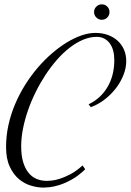

<svg xmlns="http://www.w3.org/2000/svg" viewBox="-20 -851 599 880"><path d="M386.2 -373Q441.4 -399.4 472.7 -452.1Q503.9 -504.9 503.9 -575.7Q503.9 -598.6 498.8 -618.2Q493.7 -637.7 483.4 -651.9Q473.1 -666 458 -674.1Q442.9 -682.1 423.3 -682.1Q392.1 -682.1 360.8 -668.9Q329.6 -655.8 299.3 -632.3Q269 -608.9 241 -576.9Q212.9 -544.9 188.2 -507.3Q163.6 -469.7 143.1 -428.2Q122.6 -386.7 107.9 -344.2Q93.3 -301.8 85.2 -260.3Q77.1 -218.8 77.1 -180.7Q77.1 -138.7 85.9 -108.9Q94.7 -79.1 110.4 -59.6Q126 -40 147.5 -31Q168.9 -22 194.8 -22Q199.7 -22 215.1 -23.2Q230.5 -24.4 252.7 -31.2Q274.9 -38.1 302.2 -52.2Q329.6 -66.4 358.4 -92.8L370.6 -75.2Q339.4 -44.9 308.3 -27.8Q277.3 -10.7 251.2 -2.7Q225.1 5.4 205.8 7.1Q186.5 8.8 179.2 8.8Q152.3 8.8 122.3 0Q92.3 -8.8 66.9 -30Q41.5 -51.3 24.7 -87.2Q7.8 -123 7.8 -177.2Q7.8 -228.5 18.8 -278.3Q29.8 -328.1 49.6 -374.5Q69.3 -420.9 95.9 -463.1Q122.6 -505.4 153.6 -541.5Q184.6 -577.6 218.8 -606.9Q252.9 -636.2 287.1 -657Q321.3 -677.7 354.5 -689Q387.7 -700.2 417 -700.2Q448.2 -700.2 474.1 -690.9Q500 -681.6 518.8 -664.6Q537.6 -647.5 548.1 -623.8Q558.6 -600.1 558.6 -571.3Q558.6 -539.1 545.4 -506.1Q532.2 -473.1 509.8 -444.6Q487.3 -416 457.8 -393.6Q428.2 -371.1 396 -359.9ZM481.9 -795.4Q481.9 -781.2 471.7 -770.8Q461.4 -760.3 446.3 -760.3Q432.1 -760.3 421.6 -770.8Q411.1 -781.2 411.1 -795.4Q411.1 -810.5 421.6 -820.8Q432.1 -831.1 446.3 -831.1Q461.4 -831.1 471.7 -820.8Q481.9 -810.5 481.9 -795.4Z"/></svg>

Font: Dynalight
Style: Regular
Weight: 400
Version: Version 1.000